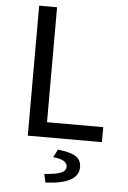

<svg xmlns="http://www.w3.org/2000/svg" viewBox="-63 -764 703 1058"><g transform="rotate(5 288.5 -235.0)"><path d="M110 -719H209V-83H520V0H110ZM338 152Q338 113 260 106L282 62Q353 70 382.5 89.5Q412 109 412 148Q412 241 229 249L219 202Q283 198 310.5 186.5Q338 175 338 152Z"/></g></svg>

Font: Nebula Sans Medium
Style: Regular
Weight: 500
Designer: Paul D. Hunt for Adobe (as Source Sans)
Foundry: Nebula Entertainment & Broadcasting LLC
Version: Version 1.010